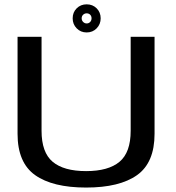

<svg xmlns="http://www.w3.org/2000/svg" viewBox="-20 -840 793 864"><path d="M367.5 4Q518 4 596.8 -52Q675.5 -108 675.5 -238V-674.5H568V-251.5Q568 -154 517.8 -112Q467.5 -70 367.5 -70Q267 -70 217 -112Q167 -154 167 -251.5V-674.5H59V-238Q59 -108 138 -52Q217 4 367.5 4ZM370 -694Q397 -694 415 -712.5Q433 -731 433 -757.5Q433 -784.5 415 -802.5Q397 -820.5 370 -820.5Q343 -820.5 325 -802.5Q307 -784.5 307 -757.5Q307 -731 325 -712.5Q343 -694 370 -694ZM370 -734.5Q361 -734.5 354.2 -741.2Q347.5 -748 347.5 -757.5Q347.5 -767.5 354.2 -773.8Q361 -780 370 -780Q379.5 -780 385.8 -773.8Q392 -767.5 392 -757.5Q392 -748 385.8 -741.2Q379.5 -734.5 370 -734.5Z"/></svg>

Font: Anybody SemiExpanded
Style: Regular
Weight: 400
Width: 6
Designer: Tyler Finck
Foundry: Etcetera Type Company
Version: Version 1.113;gftools[0.9.25]